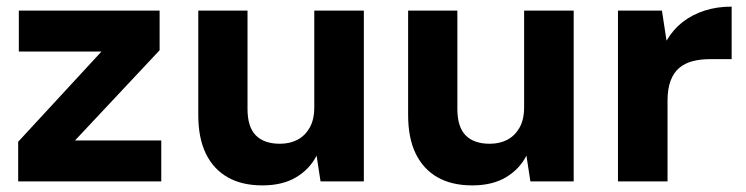

<svg xmlns="http://www.w3.org/2000/svg" viewBox="-20 -549 2258 581"><path d="M35 0V-120L287 -393H37V-517H463V-397L207 -124H468V0Z M774 12Q712 12 669 -12.5Q626 -37 603 -84Q580 -131 580 -201V-517H729V-219Q729 -165 754 -139.5Q779 -114 827 -114Q857 -114 880 -126Q903 -138 917 -162.5Q931 -187 931 -224V-517H1081V0H950L938 -78Q917 -37 876 -12.5Q835 12 774 12Z M1409 12Q1347 12 1304 -12.5Q1261 -37 1238 -84Q1215 -131 1215 -201V-517H1364V-219Q1364 -165 1389 -139.5Q1414 -114 1462 -114Q1492 -114 1515 -126Q1538 -138 1552 -162.5Q1566 -187 1566 -224V-517H1716V0H1585L1573 -78Q1552 -37 1511 -12.5Q1470 12 1409 12Z M1850 0V-517H1983L1997 -426Q2017 -460 2046 -482.5Q2075 -505 2112.5 -517Q2150 -529 2194 -529V-370H2127Q2100 -370 2076.5 -364Q2053 -358 2036 -344Q2019 -330 2009.5 -305.5Q2000 -281 2000 -244V0Z"/></svg>

Font: DM Sans 11pt Black
Style: Regular
Weight: 900
Version: Version 4.004;gftools[0.9.30]